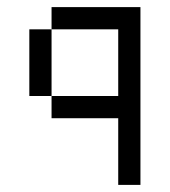

<svg xmlns="http://www.w3.org/2000/svg" viewBox="-20 -395 478 540"><path d="M125 -375V-312.5H312.5V-125H125V-62.5H312.5V125H375V-375ZM125 -125V-312.5H62.5V-125Z"/></svg>

Font: Medodica
Style: Regular
Weight: 400
Version: Version 001.000